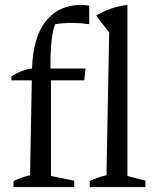

<svg xmlns="http://www.w3.org/2000/svg" viewBox="-20 -759 630 779"><path d="M26 -433V-449Q45 -461 65.5 -469.5Q86 -478 110 -481Q114 -609 166.5 -674Q219 -739 309 -739Q325 -739 342 -736V-661Q306 -666 273 -666Q238 -666 204 -661Q194 -639 189 -592Q184 -545 185 -481H327L322 -433H187V-45L281 -26V0H35V-24Q48 -31 64.5 -37Q81 -43 102 -48L109 -433ZM344 0V-24Q357 -31 373.5 -37Q390 -43 412 -48L423 -627L370 -696Q399 -713 430.5 -724Q462 -735 497 -739V-45L570 -26V0Z"/></svg>

Font: Piazzolla SC
Style: Regular
Weight: 400
Designer: Juan Pablo del Peral
Foundry: Huerta Tipografica
Version: Version 1.330